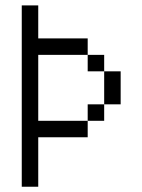

<svg xmlns="http://www.w3.org/2000/svg" viewBox="-20 -708 540 728"><path d="M62.5 -687.5V0H125V-187.5H312.5V-250H125Q125 -250 125 -500H312.5V-437.5H375Q375 -437.5 375 -312.5H312.5V-250H375V-312.5H437.5Q437.5 -312.5 437.5 -437.5H375V-500H312.5V-562.5H125Q125 -562.5 125 -687.5Z"/></svg>

Font: Unifont
Style: Regular
Weight: 500
Version: Version 13.0.05